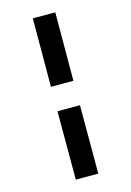

<svg xmlns="http://www.w3.org/2000/svg" viewBox="-124 -762 649 949"><g transform="rotate(-15 200.0 -287.5)"><path d="M142 -350 143 -700H258L257 -350ZM257 -225V125H142V-225Z"/></g></svg>

Font: Epunda Sans Black
Style: Regular
Weight: 900
Designer: Simon Atzbach
Foundry: typofactur
Version: Version 2.204; ttfautohint (v1.8.4.7-5d5b)